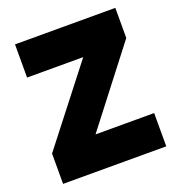

<svg xmlns="http://www.w3.org/2000/svg" viewBox="-128 -805 845 911"><g transform="rotate(-20 295.0 -350.0)"><path d="M36 0V-153L331.5 -532.5H48V-700H554.5V-548L261 -168H557V0Z"/></g></svg>

Font: Geologica Cursive ExtraBold
Style: Regular
Weight: 800
Designer: Sindre Bremnes, Frode Helland
Foundry: Monokrom Skriftforlag AS
Version: Version 1.010;gftools[0.9.28]